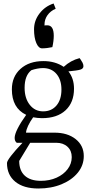

<svg xmlns="http://www.w3.org/2000/svg" viewBox="-20 -818 515 1100"><path d="M200 262Q115 262 67.5 223Q20 184 20 116Q20 105 43 75Q66 45 109 0H76Q64 -9 64 -28Q64 -48 81.5 -82.5Q99 -117 130 -160Q48 -199 48 -306Q48 -379 97.5 -423.5Q147 -468 229 -468Q296 -468 345 -435Q385 -472 436 -485Q436 -485 441.5 -477.5Q447 -470 452.5 -459.5Q458 -449 458 -439Q458 -425 441.5 -419.5Q425 -414 372 -409Q404 -369 404 -310Q404 -231 355.5 -186Q307 -141 220 -141Q207 -141 194.5 -142.5Q182 -144 170 -146Q152 -121 141 -97.5Q130 -74 129 -58H292Q367 -58 413.5 -21Q460 16 460 76Q460 129 426 171Q392 213 333 237.5Q274 262 200 262ZM227 -180Q275 -180 303.5 -213.5Q332 -247 332 -305Q332 -361 303.5 -394.5Q275 -428 226 -428Q210 -428 192.5 -424.5Q175 -421 160 -416Q121 -386 121 -315Q121 -255 150.5 -217.5Q180 -180 227 -180ZM214 218Q264 218 304 200Q344 182 367.5 151Q391 120 391 82Q391 45 366.5 22.5Q342 0 302 0H153L90 104Q90 159 122 188.5Q154 218 214 218ZM221 -541Q201 -541 188 -571.5Q175 -602 175 -650Q175 -700 206.5 -741Q238 -782 287 -798L299 -768Q269 -755 252 -731Q235 -707 235 -677V-672Q240 -673 243.5 -673Q247 -673 251 -673Q288 -673 288 -613Q288 -599 286 -582.5Q284 -566 280 -548Q267 -545 251 -543Q235 -541 221 -541Z"/></svg>

Font: Mate
Style: Regular
Weight: 400
Designer: Eduardo Rodriguez Tunni
Foundry: Eduardo Rodriguez Tunni
Version: Version 1.003; ttfautohint (v1.8.4.7-5d5b);gftools[0.9.24]